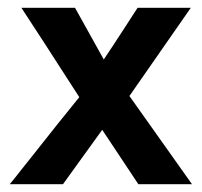

<svg xmlns="http://www.w3.org/2000/svg" viewBox="-20 -474 519 494"><path d="M471 -454 313 -227 474 0H336L243 -140L142 0H5Q16 -13 37 -40L53 -60Q135 -164 184 -224Q158 -265 95 -362Q53 -426 35 -454H173L247 -321Q266 -349 301 -403Q324 -439 334 -454Z"/></svg>

Font: Tajawal
Style: Bold
Weight: 700
Designer: Boutros Fonts
Foundry: Created by Boutros International 2017
Version: Version 1.700